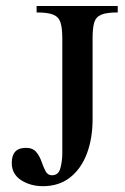

<svg xmlns="http://www.w3.org/2000/svg" viewBox="-20 -619 426 653"><path d="M380.4 -598.6V-576.7Q342.8 -576.7 324.5 -569.1Q306.2 -561.5 300.5 -542.5Q294.9 -523.4 294.9 -488.8V-213.4Q294.9 -148.4 275.6 -96.9Q256.3 -45.4 218.5 -15.6Q180.7 14.2 126 14.2Q83.5 14.2 51.8 -6.3Q20 -26.9 20 -64.9Q20 -116.2 67.9 -116.2Q91.3 -116.2 103 -102.3Q114.7 -88.4 121.1 -69.8Q127.4 -51.3 134.8 -37.1Q142.1 -22.9 156.7 -22.9Q179.2 -22.9 185.5 -47.6Q191.9 -72.3 191.9 -96.2V-488.8Q191.9 -523.4 185.8 -542.5Q179.7 -561.5 161.1 -569.1Q142.6 -576.7 104.5 -576.7V-598.6Z"/></svg>

Font: Scheherazade New Medium
Style: Regular
Weight: 500
Designer: SIL International
Foundry: SIL International
Version: Version 4.000